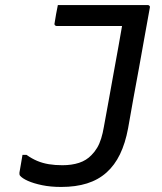

<svg xmlns="http://www.w3.org/2000/svg" viewBox="-20 -720 640 760"><path d="M227 -66Q264 -66 293 -75.5Q322 -85 342 -106Q355 -119 364.5 -135Q374 -151 380.5 -172Q387 -193 391 -217Q401 -269 410 -321Q419 -373 429 -426.5Q439 -480 448.5 -534Q458 -588 468 -645L478 -605L452 -633L493 -617Q451 -617 413.5 -617Q376 -617 341 -617Q306 -617 272 -617Q238 -617 205 -617Q202 -617 199.5 -618.5Q197 -620 196 -622.5Q195 -625 196 -628Q199 -647 202 -664Q205 -681 209 -700Q253 -700 297.5 -700Q342 -700 386.5 -700Q431 -700 475.5 -700Q520 -700 564 -700Q568 -700 570 -698.5Q572 -697 573 -695Q574 -693 573 -689Q562 -630 551.5 -570Q541 -510 530 -450Q519 -390 508 -330.5Q497 -271 487 -212Q476 -153 455 -109.5Q434 -66 401.5 -37Q369 -8 324.5 6Q280 20 222 20Q180 20 146.5 13Q113 6 90.5 -4Q68 -14 59 -25Q58 -26 57.5 -28Q57 -30 57 -32Q57 -34 57 -37Q60 -55 63 -71.5Q66 -88 69 -107H85Q106 -92 127.5 -83Q149 -74 173.5 -70Q198 -66 227 -66Z"/></svg>

Font: Rec Mono Linear
Style: Italic
Weight: 400
Italic angle: -10°
Monospace: yes
Version: Version 1.085; ttfautohint (v1.8.4.7-5d5b)